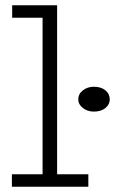

<svg xmlns="http://www.w3.org/2000/svg" viewBox="-20 -706 435 726"><path d="M141 -7V-686H196V-7ZM25 0V-47H314V0ZM26 -639V-686H194V-639ZM335 -284Q311 -284 293.5 -297.5Q276 -311 276 -330Q276 -351 293.5 -364.5Q311 -378 335 -378Q362 -378 378.5 -364.5Q395 -351 395 -330Q395 -311 378.5 -297.5Q362 -284 335 -284Z"/></svg>

Font: BioRhyme Light
Style: Regular
Weight: 300
Designer: Aoife Mooney
Foundry: Aoife Mooney Type
Version: Version 1.600;gftools[0.9.33]